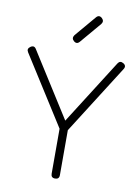

<svg xmlns="http://www.w3.org/2000/svg" viewBox="-92 -902 699 963"><g transform="rotate(10 257.5 -420.0)"><path d="M231 -695Q216 -708 228 -725L318 -831Q332 -848 348 -834Q363 -820 351 -804L261 -698Q247 -681 231 -695ZM465 -623Q476 -640 494 -629Q512 -618 500 -600L278 -250V-21Q278 0 257 0Q236 0 236 -21V-250L14 -600Q3 -617 21 -629Q39 -641 50 -622L257 -295Z"/></g></svg>

Font: Jura Light
Style: Regular
Weight: 300
Designer: Daniel Johnson, Alexei Vanyashin
Foundry: Daniel Johnson
Version: Version 5.103